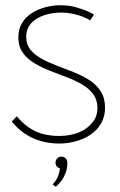

<svg xmlns="http://www.w3.org/2000/svg" viewBox="-20 -532 457 733"><path d="M181 172 193 181Q195 179 202 172.5Q209 166 217 154.5Q225 143 231 127Q237 111 237 89Q237 79 230.5 72.5Q224 66 214 66Q205 66 198.5 72.5Q192 79 192 89Q192 98 197 103.5Q202 109 209 111Q208 123 202 139.5Q196 156 181 172ZM324 -454 339 -476Q331 -482 312 -490Q293 -498 267.5 -505Q242 -512 211 -512Q182 -512 153.5 -504.5Q125 -497 101.5 -482Q78 -467 64 -444Q50 -421 50 -389Q50 -355 66.5 -331.5Q83 -308 110 -291.5Q137 -275 169 -262.5Q201 -250 233 -238Q265 -226 292 -210.5Q319 -195 335.5 -173Q352 -151 352 -119Q352 -92 338.5 -72Q325 -52 304 -38.5Q283 -25 257.5 -19Q232 -13 206 -13Q173 -13 144 -20.5Q115 -28 90.5 -45Q66 -62 44 -88L25 -68Q60 -25 106 -4.5Q152 16 207 16Q238 16 269 7.5Q300 -1 325 -17.5Q350 -34 365.5 -60Q381 -86 381 -121Q381 -158 364.5 -183.5Q348 -209 321.5 -226Q295 -243 262.5 -256Q230 -269 198 -281Q166 -293 139.5 -307.5Q113 -322 96.5 -342Q80 -362 80 -391Q80 -416 92 -434Q104 -452 124 -463Q144 -474 167.5 -479Q191 -484 214 -484Q235 -484 255 -480Q275 -476 293 -469.5Q311 -463 324 -454Z"/></svg>

Font: Advent Pro ExtraLight
Style: Regular
Weight: 250
Version: Version 3.000